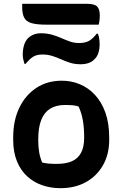

<svg xmlns="http://www.w3.org/2000/svg" viewBox="-20 -972 640 1004"><path d="M303 -550Q353 -550 397.5 -531.5Q442 -513 476.5 -476Q511 -439 531 -383.5Q551 -328 551 -253V-240Q551 -165 518.5 -108Q486 -51 429 -19.5Q372 12 296 12Q245 12 200.5 -3.5Q156 -19 122 -50Q88 -81 68.5 -129Q49 -177 49 -241V-254Q49 -343 81.5 -409.5Q114 -476 171 -513Q228 -550 303 -550ZM320 -423Q273 -423 242 -403.5Q211 -384 195.5 -344.5Q180 -305 180 -244V-237Q180 -204 185 -175Q190 -146 201 -122Q218 -118 235 -116.5Q252 -115 276 -115Q325 -115 356.5 -129Q388 -143 404 -173.5Q420 -204 420 -250V-257Q420 -305 413 -344Q406 -383 391 -415Q377 -420 360.5 -421.5Q344 -423 320 -423ZM394 -747Q424 -747 444 -757.5Q464 -768 486 -796H492Q495 -789 497 -780Q499 -771 500 -760.5Q501 -750 501 -737Q501 -717 495 -696.5Q489 -676 472 -660Q460 -648 442 -642Q424 -636 401 -636Q371 -636 346 -644Q321 -652 299 -662Q277 -672 253 -679.5Q229 -687 202 -687Q173 -687 154.5 -676Q136 -665 114 -638H108Q106 -646 104 -652.5Q102 -659 100.5 -667.5Q99 -676 99 -687Q99 -713 105.5 -735Q112 -757 127 -773Q140 -785 156.5 -791.5Q173 -798 194 -798Q226 -798 252 -790.5Q278 -783 300.5 -773Q323 -763 345.5 -755Q368 -747 394 -747ZM96 -952H436Q474 -952 488 -938Q502 -924 502 -889Q502 -881 501 -872.5Q500 -864 499 -856.5Q498 -849 496 -843H224Q171 -843 143.5 -851.5Q116 -860 106 -880.5Q96 -901 96 -935Q96 -938 96 -941.5Q96 -945 96 -947.5Q96 -950 96 -952Z"/></svg>

Font: Recursive Monospace Casual
Style: Bold
Weight: 700
Version: Version 1.047